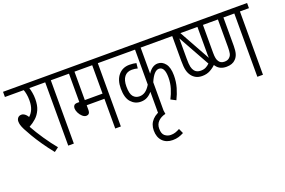

<svg xmlns="http://www.w3.org/2000/svg" viewBox="-110 -1000 2437 1639"><g transform="rotate(-20 1108.5 -180.5)"><path d="M279 -17 240 12Q198 -40 161.5 -93Q125 -146 98.5 -191Q72 -236 59 -262Q45 -290 40.5 -306.5Q36 -323 36 -339Q36 -358 47.5 -371.5Q59 -385 80 -385Q111 -385 136 -344Q160 -365 173.5 -397.5Q187 -430 187 -477Q187 -509 182 -534.5Q177 -560 171 -575H0V-622H308V-575H222Q228 -556 233 -528.5Q238 -501 238 -471Q238 -413 220.5 -374Q203 -335 174.5 -309Q146 -283 111 -264Q144 -204 189.5 -137Q235 -70 279 -17Z M417 -575V0H366V-575H296V-622H499V-575Z M844 -575V0H793V-270H632V-229Q632 -205 623 -195.5Q614 -186 600 -186Q581 -186 563.5 -202Q546 -218 535.5 -240Q525 -262 525 -281Q525 -296 533.5 -306.5Q542 -317 566 -317H582V-575H487V-622H926V-575ZM793 -575H632V-317H793Z M1468 -575H1233V-338Q1271 -398 1323 -398Q1363 -398 1391 -362.5Q1419 -327 1419 -255Q1419 -197 1404 -145.5Q1389 -94 1366 -48L1320 -72Q1341 -112 1355 -157.5Q1369 -203 1369 -254Q1369 -352 1317 -352Q1272 -352 1233 -260V0H1182V-192Q1162 -168 1137 -154Q1112 -140 1078 -140Q1026 -140 990 -179.5Q954 -219 954 -304Q954 -382 992 -426Q1030 -470 1092 -470Q1111 -470 1126.5 -468Q1142 -466 1154 -463L1149 -416Q1125 -423 1097 -423Q1053 -423 1029 -392.5Q1005 -362 1005 -304Q1005 -238 1026.5 -212.5Q1048 -187 1083 -187Q1111 -187 1135 -203Q1159 -219 1182 -257V-575H914V-622H1468Z M1323 234Q1299 247 1275 254Q1251 261 1222 261Q1164 261 1130 225.5Q1096 190 1096 129Q1096 72 1132 34Q1168 -4 1231 -17L1238 29Q1196 39 1170.5 64.5Q1145 90 1145 130Q1145 177 1168.5 195.5Q1192 214 1221 214Q1244 214 1262.5 208Q1281 202 1303 190Z M1755 -285 1776 -228Q1751 -202 1719 -184.5Q1687 -167 1646 -167Q1613 -167 1590 -179Q1567 -191 1552 -211Q1535 -233 1527.5 -263.5Q1520 -294 1520 -350V-575H1456V-622H1733V-575H1594ZM1649 -214Q1676 -214 1695 -223.5Q1714 -233 1730 -249L1570 -536V-353Q1570 -301 1575.5 -277Q1581 -253 1593 -238Q1612 -214 1649 -214Z M2135 -575V0H2084V-575H1985V-317Q1985 -273 1977 -246Q1969 -219 1951 -201Q1922 -170 1867 -170Q1807 -170 1777 -211Q1763 -228 1756 -255Q1749 -282 1749 -322V-575H1685V-622H2217V-575ZM1866 -217Q1898 -217 1914 -236Q1926 -247 1930.5 -267Q1935 -287 1935 -325V-575H1799V-322Q1799 -291 1803 -272Q1807 -253 1816 -241Q1823 -230 1835 -223.5Q1847 -217 1866 -217Z"/></g></svg>

Font: Noto Sans ExtraCondensed Light
Style: Italic
Weight: 300
Width: 2
Italic angle: -12°
Designer: Monotype Design Team
Foundry: Monotype Imaging Inc.
Version: Version 2.013; ttfautohint (v1.8.4.7-5d5b)